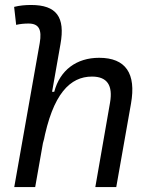

<svg xmlns="http://www.w3.org/2000/svg" viewBox="-20 -763 626 783"><path d="M368.7 0H454.1L514.2 -340.3C536.1 -463.4 492.7 -527.3 384.3 -527.3C292 -527.3 224.6 -477.1 201.2 -388.7H192.4L226.6 -583C246.6 -693.4 210.4 -742.7 106.9 -742.7C83.5 -742.7 60.1 -740.7 37.6 -734.9L45.9 -661.6C62.5 -665.5 79.6 -667 96.2 -667C138.7 -667 151.4 -642.6 142.1 -587.9L38.1 0H123.5L158.2 -196.8L156.2 -179.2C194.8 -381.8 266.6 -450.7 355 -450.7C417.5 -450.7 440.9 -414.6 428.7 -344.2Z"/></svg>

Font: Cascadia Code PL SemiLight
Style: Italic
Weight: 350
Italic angle: -10°
Monospace: yes
Designer: Aaron Bell
Foundry: Saja Typeworks
Version: Version 2404.023